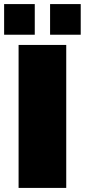

<svg xmlns="http://www.w3.org/2000/svg" viewBox="-41 -920 415 940"><path d="M204.2 -750V-900H354.2V-750ZM-20.8 -750V-900H129.2V-750ZM50 0V-700H283.3V0Z"/></svg>

Font: BoonTook
Style: Regular
Weight: 400
Designer: Sungsit Sawaiwan
Foundry: FontUni
Version: Version 3.0